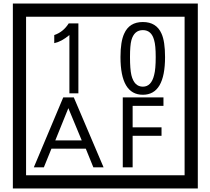

<svg xmlns="http://www.w3.org/2000/svg" viewBox="-20 -980 1195 1090"><path d="M1103 90H53V-960H1103ZM1028 15V-885H128V15ZM425 -450H374V-781Q328 -743 288 -735V-781Q339 -798 370 -847H425ZM917 -656Q917 -442 791 -442Q664 -442 664 -656Q664 -744 685 -789Q714 -855 791 -855Q868 -855 897 -789Q917 -745 917 -656ZM864 -656Q864 -723 855 -752Q840 -809 791 -809Q742 -809 726 -752Q718 -723 718 -656Q718 -587 726 -553Q742 -488 791 -488Q839 -488 855 -554Q864 -587 864 -656ZM568 -30H510L467 -136H272L229 -30H172L339 -427H399ZM444 -183 368 -366 294 -183ZM908 -379H733V-257H897V-209H733V-30H677V-427H908Z"/></svg>

Font: Unicode BMP Fallback SIL
Style: Regular
Weight: 400
Foundry: NRSI, SIL International
Version: Version 5.1 Based on Unicode 5.1